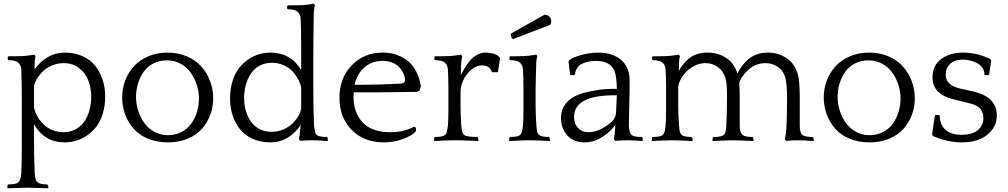

<svg xmlns="http://www.w3.org/2000/svg" viewBox="-20 -760 5458 1040"><path d="M22 -438V-452.1L25.9 -455.1H43.9Q106.9 -455.1 131.8 -459L167 -463.9L172.9 -455.1Q167 -443.4 167 -383.8Q196.8 -426.3 238.8 -450.7Q280.8 -475.1 330.1 -475.1Q385.3 -475.1 428.2 -455.3Q471.2 -435.5 497.1 -401.9Q522.9 -368.2 536.4 -326.4Q549.8 -284.7 549.8 -237.8Q549.8 -185.5 536.1 -142.6Q522.5 -99.6 500.2 -71.5Q478 -43.5 448.7 -24.4Q419.4 -5.4 389.9 2.9Q360.4 11.2 331.1 11.2Q220.7 11.2 164.1 -86.9V4.9Q164.1 87.4 168 179.2Q170.4 201.2 173.3 211.4Q176.3 221.7 183.1 227.1Q196.8 238.8 234.9 238.8L240.2 243.2L242.2 256.8L240.2 259.8Q230.5 259.8 189 258.3Q147.5 256.8 138.2 256.8H124Q114.3 256.8 72.3 258.3Q30.3 259.8 21 259.8L20 256.8L21 242.2L24.9 238.8Q68.4 238.8 80.1 227.1Q92.3 217.3 95.2 179.2Q98.1 127.9 98.1 27.8V-205.1Q98.1 -321.8 95.2 -386.2Q93.8 -405.3 82 -417Q67.9 -434.1 25.9 -434.1ZM474.1 -235.8Q474.1 -283.2 458.7 -323.5Q443.4 -363.8 408.7 -390.9Q374 -418 325.2 -418Q290 -418 258.8 -404.1Q227.5 -390.1 208 -369.4Q188.5 -348.6 176.8 -327.4Q165 -306.2 164.1 -289.1V-179.2Q166.5 -165.5 173.1 -148.9Q179.7 -132.3 192.9 -113.5Q206.1 -94.7 223.6 -79.3Q241.2 -64 267.3 -54Q293.5 -43.9 323.2 -43.9Q361.3 -43.9 390.9 -60.3Q420.4 -76.7 438.2 -104Q456.1 -131.3 465.1 -165Q474.1 -198.7 474.1 -235.8Z M887.7 -475.1Q945.3 -475.1 992.7 -454.6Q1040 -434.1 1070.8 -399.4Q1101.6 -364.7 1118.2 -320.3Q1134.8 -275.9 1134.8 -227.1Q1134.8 -180.2 1119.1 -138.2Q1103.5 -96.2 1074 -62.5Q1044.4 -28.8 996.8 -8.8Q949.2 11.2 889.6 11.2Q828.6 11.2 780 -9.5Q731.4 -30.3 701.9 -64.9Q672.4 -99.6 657 -142.3Q641.6 -185.1 641.6 -231.9Q641.6 -281.2 658.7 -325.2Q675.8 -369.1 706.8 -402.6Q737.8 -436 784.7 -455.6Q831.5 -475.1 887.7 -475.1ZM888.7 -27.8Q929.7 -27.8 962.4 -44.7Q995.1 -61.5 1015.6 -89.8Q1036.1 -118.2 1046.9 -153.6Q1057.6 -189 1057.6 -227.1Q1057.6 -264.2 1045.9 -300.3Q1034.2 -336.4 1012.9 -366.5Q991.7 -396.5 958.3 -414.8Q924.8 -433.1 884.8 -433.1Q842.8 -433.1 809.8 -415.8Q776.9 -398.4 757.1 -369.6Q737.3 -340.8 727.1 -306.2Q716.8 -271.5 716.8 -233.9Q716.8 -196.8 728.5 -160.4Q740.2 -124 761.5 -94.2Q782.7 -64.5 816.2 -46.1Q849.6 -27.8 888.7 -27.8Z M1606 2.9 1599.1 -6.8Q1604 -23.4 1608.4 -83Q1579.6 -39.1 1537.8 -13.9Q1496.1 11.2 1445.3 11.2Q1390.1 11.2 1347.2 -8.5Q1304.2 -28.3 1278.3 -62Q1252.4 -95.7 1239.3 -137.5Q1226.1 -179.2 1226.1 -226.1Q1226.1 -278.3 1239.7 -321.3Q1253.4 -364.3 1275.6 -392.3Q1297.9 -420.4 1326.9 -439.5Q1356 -458.5 1385.5 -466.8Q1415 -475.1 1444.3 -475.1Q1554.2 -475.1 1611.3 -380.9V-474.1Q1611.3 -619.1 1608.4 -662.1Q1607.4 -677.7 1595.2 -692.9Q1580.6 -710 1539.1 -710L1535.2 -713.9V-727.1L1539.1 -731H1557.1Q1620.1 -731 1645 -734.9L1680.2 -740.2L1686 -731Q1679.2 -715.3 1679.2 -653.8Q1679.2 -641.1 1678.2 -591.1Q1677.2 -541 1677.2 -476.1V-257.8Q1677.2 -171.9 1681.2 -78.1Q1685.1 -37.6 1695.3 -28.8Q1708.5 -18.1 1750 -18.1L1754.4 -14.2L1756.3 0L1754.4 3.9Q1706.5 0 1674.3 0Q1637.2 0 1606 2.9ZM1302.2 -228Q1302.2 -192.9 1311.3 -161.1Q1320.3 -129.4 1337.9 -103.3Q1355.5 -77.1 1384.8 -61.5Q1414.1 -45.9 1451.2 -45.9Q1486.3 -45.9 1517.3 -59.8Q1548.3 -73.7 1567.6 -94Q1586.9 -114.3 1598.6 -135.5Q1610.4 -156.7 1611.3 -173.8V-285.2Q1608.9 -302.7 1598.4 -324.2Q1587.9 -345.7 1569.6 -367.9Q1551.3 -390.1 1520.5 -405Q1489.7 -419.9 1453.1 -419.9Q1415 -419.9 1385.3 -403.6Q1355.5 -387.2 1337.9 -359.6Q1320.3 -332 1311.3 -298.6Q1302.2 -265.1 1302.2 -228Z M2259.8 -293 2252.9 -269 2236.8 -262.2Q2201.2 -262.2 2126 -261Q2050.8 -259.8 2014.2 -259.8H1896Q1895 -251 1895 -233.9Q1895 -194.8 1906.2 -161.4Q1917.5 -127.9 1940.2 -101.1Q1962.9 -74.2 2001.5 -59.1Q2040 -43.9 2090.8 -43.9Q2170.4 -43.9 2223.1 -74.2L2232.9 -67.9V-49.8L2223.1 -39.1Q2196.3 -18.1 2151.9 -3.4Q2107.4 11.2 2057.1 11.2Q1951.7 11.2 1885.3 -55.9Q1818.8 -123 1818.8 -230Q1818.8 -337.9 1885.7 -406.5Q1952.6 -475.1 2051.8 -475.1Q2075.2 -475.1 2098.1 -471.2Q2121.1 -467.3 2148.2 -455.1Q2175.3 -442.9 2196.5 -423.6Q2217.8 -404.3 2235.4 -370.6Q2252.9 -336.9 2259.8 -293ZM2052.7 -430.2Q1992.2 -430.2 1952.1 -393.3Q1912.1 -356.4 1900.9 -300.8H1939.9Q2031.2 -300.8 2151.9 -307.1Q2173.8 -308.6 2173.8 -328.1Q2173.8 -337.4 2169.9 -349.1Q2158.2 -387.2 2127.9 -408.7Q2097.7 -430.2 2052.7 -430.2Z M2333 -438V-452.1L2336.9 -455.1H2355Q2418 -455.1 2442.9 -459L2478 -463.9L2483.9 -455.1Q2476.1 -427.2 2476.1 -354Q2487.3 -375 2493.9 -386.5Q2500.5 -397.9 2514.6 -417.5Q2528.8 -437 2541 -447.5Q2553.2 -458 2571.8 -466.6Q2590.3 -475.1 2609.9 -475.1Q2629.4 -475.1 2651.1 -469.5Q2672.9 -463.9 2680.7 -455.1L2689 -445.8L2676.8 -369.1H2644Q2640.6 -384.8 2627.4 -395.3Q2614.3 -405.8 2589.8 -405.8Q2558.6 -405.8 2531 -381.1Q2503.4 -356.4 2489 -324.2Q2474.6 -292 2474.6 -264.2V-174.8Q2474.6 -153.3 2478 -86.9L2479 -78.1Q2480.5 -63.5 2481.2 -57.4Q2481.9 -51.3 2485.1 -42Q2488.3 -32.7 2493.7 -28.8Q2509.3 -18.1 2564.9 -18.1L2569.8 -13.2L2571.8 0L2569.8 3.9Q2493.7 0 2460 0H2436Q2408.2 0 2332 3.9L2331.1 0L2332 -14.2L2335.9 -18.1Q2378.4 -18.1 2390.6 -28.8Q2397.5 -35.2 2400.4 -45.7Q2403.3 -56.2 2405.8 -78.1L2406.7 -86.9Q2408.7 -113.3 2408.7 -163.1V-286.1Q2408.7 -345.7 2405.8 -386.2Q2402.8 -407.2 2393.1 -417Q2378.9 -434.1 2336.9 -434.1Z M2959.5 0 2957.5 3.9Q2881.3 0 2855.5 0H2841.8Q2814.9 0 2738.8 3.9L2737.8 0L2738.8 -14.2L2742.7 -18.1Q2785.2 -18.1 2797.4 -28.8Q2804.2 -35.2 2807.1 -45.7Q2810.1 -56.2 2812.5 -78.1Q2815.4 -111.3 2815.4 -163.1V-286.1Q2815.4 -345.7 2812.5 -386.2Q2809.6 -407.2 2799.8 -417Q2785.6 -434.1 2743.7 -434.1L2739.7 -438V-452.1L2743.7 -455.1H2761.7Q2824.7 -455.1 2849.6 -459L2884.8 -463.9L2890.6 -455.1Q2883.8 -439.5 2883.8 -379.9Q2883.8 -373.5 2882.6 -347.2Q2881.3 -320.8 2881.3 -287.1V-174.8Q2881.3 -140.6 2885.7 -78.1Q2887.2 -56.6 2890.1 -45.9Q2893.1 -35.2 2900.4 -28.8Q2914.1 -18.1 2952.6 -18.1L2957.5 -13.2ZM2759.8 -548.8 2752.4 -551.8 2746.6 -571.8 2749.5 -579.1 2929.7 -680.2Q2946.3 -679.7 2956.1 -669.7Q2965.8 -659.7 2965.8 -645Q2965.8 -636.2 2961.4 -626Z M3311.5 2.9 3305.7 -6.8Q3309.1 -21 3313.5 -84Q3284.2 -43.9 3240 -16.4Q3195.8 11.2 3145.5 11.2Q3085.9 11.2 3052.2 -27.1Q3018.6 -65.4 3018.6 -121.1Q3018.6 -190.9 3080.6 -231Q3111.8 -251 3166 -262.7Q3220.2 -274.4 3252.2 -276.6Q3284.2 -278.8 3307.6 -278.8H3321.3Q3319.8 -344.2 3309.6 -373Q3288.1 -430.2 3206.5 -430.2Q3188.5 -430.2 3171.6 -427Q3154.8 -423.8 3137 -416.5Q3119.1 -409.2 3107.7 -393.6Q3096.2 -377.9 3094.2 -356L3090.3 -353H3068.4L3059.6 -426.8L3062.5 -433.1Q3074.7 -446.3 3124 -460.7Q3173.3 -475.1 3221.7 -475.1Q3296.9 -475.1 3343.8 -435.8Q3390.6 -396.5 3390.6 -323.2Q3390.6 -262.7 3388.4 -188.7Q3386.2 -114.7 3386.2 -78.1Q3390.1 -37.6 3401.4 -28.8Q3413.6 -18.1 3456.5 -18.1L3460.4 -14.2L3461.4 0L3460.4 3.9Q3412.6 0 3380.4 0Q3342.8 0 3311.5 2.9ZM3305.7 -115.2Q3315.4 -132.3 3316.4 -144L3321.3 -244.1H3312.5Q3089.4 -244.1 3089.4 -127Q3089.4 -89.4 3111.1 -66.7Q3132.8 -43.9 3168.5 -43.9Q3206.5 -43.9 3247.3 -67.4Q3288.1 -90.8 3305.7 -115.2Z M3512.2 -438V-452.1L3516.1 -455.1H3534.2Q3597.2 -455.1 3622.1 -459L3657.2 -463.9L3663.1 -455.1Q3657.2 -441.4 3657.2 -377.9Q3657.2 -377.4 3656.7 -376.5Q3656.2 -375.5 3656.2 -375Q3681.6 -421.4 3718.8 -448.2Q3755.9 -475.1 3813 -475.1Q3868.7 -475.1 3912.8 -446.8Q3957 -418.5 3974.1 -361.8Q3984.9 -381.3 3995.1 -396.5Q4005.4 -411.6 4020.3 -427Q4035.2 -442.4 4051.5 -452.4Q4067.9 -462.4 4090.1 -468.8Q4112.3 -475.1 4138.2 -475.1Q4200.7 -475.1 4247.3 -440.4Q4293.9 -405.8 4306.2 -335.9Q4312 -300.8 4312 -223.1V-78.1Q4312 -40.5 4327.1 -28.8Q4339.4 -18.1 4381.8 -18.1L4386.2 -14.2L4388.2 0L4386.2 3.9Q4338.4 0 4306.2 0Q4270 0 4238.3 2.9L4231 -6.8Q4238.3 -31.7 4240.2 -78.1Q4243.2 -136.7 4243.2 -232.9Q4243.2 -295.4 4234.9 -335Q4225.1 -374.5 4195.3 -396.2Q4165.5 -418 4126 -418Q4075.2 -418 4036.6 -384.5Q3998 -351.1 3983.9 -311Q3986.8 -282.2 3986.8 -223.1V-78.1Q3986.8 -41.5 4002.9 -28.8Q4016.6 -18.1 4055.2 -18.1L4060.1 -13.2L4062 0L4060.1 3.9Q3983.9 0 3958 0H3943.8Q3917 0 3840.8 3.9L3838.9 0L3840.8 -14.2L3845.2 -18.1Q3887.7 -18.1 3899.9 -28.8Q3906.7 -35.2 3909.7 -45.9Q3912.6 -56.6 3914.1 -78.1Q3918 -156.2 3918 -232.9Q3918 -307.1 3910.2 -335Q3898.9 -374.5 3869.6 -396.2Q3840.3 -418 3801.3 -418Q3770 -418 3741.5 -403.6Q3712.9 -389.2 3694.3 -368.4Q3675.8 -347.7 3664.8 -325.7Q3653.8 -303.7 3653.8 -287.1V-174.8Q3653.8 -140.6 3658.2 -78.1Q3659.7 -56.6 3662.6 -45.9Q3665.5 -35.2 3672.9 -28.8Q3686.5 -18.1 3725.1 -18.1L3730 -13.2L3731.9 0L3730 3.9Q3653.8 0 3627.9 0H3614.3Q3587.4 0 3511.2 3.9L3510.3 0L3511.2 -14.2L3515.1 -18.1Q3557.6 -18.1 3569.8 -28.8Q3576.7 -35.2 3579.6 -45.7Q3582.5 -56.2 3585 -78.1Q3587.9 -111.3 3587.9 -163.1V-286.1Q3587.9 -345.7 3585 -386.2Q3582 -407.2 3572.3 -417Q3558.1 -434.1 3516.1 -434.1Z M4688 -475.1Q4745.6 -475.1 4793 -454.6Q4840.3 -434.1 4871.1 -399.4Q4901.9 -364.7 4918.5 -320.3Q4935.1 -275.9 4935.1 -227.1Q4935.1 -180.2 4919.4 -138.2Q4903.8 -96.2 4874.3 -62.5Q4844.7 -28.8 4797.1 -8.8Q4749.5 11.2 4689.9 11.2Q4628.9 11.2 4580.3 -9.5Q4531.7 -30.3 4502.2 -64.9Q4472.7 -99.6 4457.3 -142.3Q4441.9 -185.1 4441.9 -231.9Q4441.9 -281.2 4459 -325.2Q4476.1 -369.1 4507.1 -402.6Q4538.1 -436 4585 -455.6Q4631.8 -475.1 4688 -475.1ZM4689 -27.8Q4730 -27.8 4762.7 -44.7Q4795.4 -61.5 4815.9 -89.8Q4836.4 -118.2 4847.2 -153.6Q4857.9 -189 4857.9 -227.1Q4857.9 -264.2 4846.2 -300.3Q4834.5 -336.4 4813.2 -366.5Q4792 -396.5 4758.5 -414.8Q4725.1 -433.1 4685.1 -433.1Q4643.1 -433.1 4610.1 -415.8Q4577.1 -398.4 4557.4 -369.6Q4537.6 -340.8 4527.3 -306.2Q4517.1 -271.5 4517.1 -233.9Q4517.1 -196.8 4528.8 -160.4Q4540.5 -124 4561.8 -94.2Q4583 -64.5 4616.5 -46.1Q4649.9 -27.8 4689 -27.8Z M5178.7 -280.8 5249.5 -265.1Q5281.7 -257.8 5305.9 -246.1Q5330.1 -234.4 5343.8 -221.4Q5357.4 -208.5 5365.7 -192.6Q5374 -176.8 5376.7 -163.6Q5379.4 -150.4 5379.4 -136.2Q5379.4 -71.3 5328.1 -30Q5276.9 11.2 5190.4 11.2Q5145.5 11.2 5102.5 0.5Q5059.6 -10.3 5031.2 -24.9L5029.3 -34.2L5044.4 -137.2H5067.4L5070.3 -132.8Q5070.3 -85 5100.8 -57.4Q5131.3 -29.8 5187.5 -29.8Q5219.7 -29.8 5244.1 -37.8Q5268.6 -45.9 5281.5 -59.3Q5294.4 -72.8 5300.5 -86.9Q5306.6 -101.1 5306.6 -116.2Q5306.6 -128.9 5305.2 -137.5Q5303.7 -146 5297.6 -159.2Q5291.5 -172.4 5276.1 -182.6Q5260.7 -192.9 5236.3 -199.2L5140.6 -223.1Q5031.2 -251 5031.2 -340.8Q5031.2 -405.3 5077.9 -440.2Q5124.5 -475.1 5197.3 -475.1Q5239.7 -475.1 5280 -464.1Q5320.3 -453.1 5345.7 -439L5348.6 -430.2L5337.4 -353H5316.4L5312.5 -356Q5312.5 -377.9 5300.3 -394.5Q5288.1 -411.1 5269 -419.9Q5250 -428.7 5231.4 -432.9Q5212.9 -437 5196.3 -437Q5149.4 -437 5126 -413.6Q5102.5 -390.1 5102.5 -356Q5102.5 -298.8 5178.7 -280.8Z"/></svg>

Font: Quattrocento Roman
Style: Regular
Weight: 400
Designer: Pablo Impallari
Foundry: Pablo Impallari. www.impallari.com Igino Marini. www.ikern.com
Version: Version 1.000